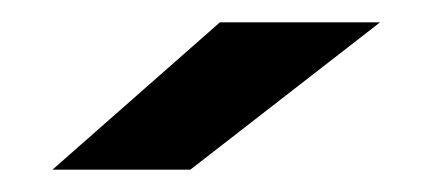

<svg xmlns="http://www.w3.org/2000/svg" viewBox="-20 -708 384 172"><path d="M27 -556 177 -688H320.5L150.5 -556ZM129 -590H128.5L202 -653H202.5Z"/></svg>

Font: Tourney Black
Style: Italic
Weight: 900
Italic angle: -12°
Version: Version 1.015